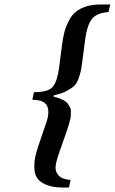

<svg xmlns="http://www.w3.org/2000/svg" viewBox="-20 -712 514 860"><path d="M125 -265 132 -299Q197 -299 217 -324Q237 -349 245 -411L257 -505Q262 -544 269 -570.5Q276 -597 293.5 -628Q311 -659 346 -675.5Q381 -692 431 -692H474L466 -658Q411 -654 390.5 -625.5Q370 -597 362 -539L352 -462Q347 -423 344.5 -406.5Q342 -390 333.5 -364.5Q325 -339 312.5 -327.5Q300 -316 277.5 -304Q255 -292 221 -285L220 -279Q237 -275 249.5 -270Q262 -265 271 -259.5Q280 -254 285.5 -245Q291 -236 294.5 -229.5Q298 -223 297.5 -211Q297 -199 297 -192.5Q297 -186 293 -171Q289 -156 287 -149.5Q285 -143 279 -125.5Q273 -108 271 -102L244 -25Q231 12 229 34.5Q227 57 242.5 74Q258 91 296 94L289 128H262Q217 128 188 116Q159 104 147 86.5Q135 69 134 42Q133 15 137.5 -7Q142 -29 152 -59L184 -153Q204 -206 192 -235.5Q180 -265 125 -265Z"/></svg>

Font: Heuristica
Style: Bold Italic
Weight: 700
Italic angle: -13°
Version: Version 1.0.2